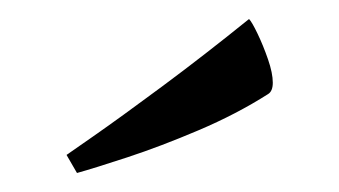

<svg xmlns="http://www.w3.org/2000/svg" viewBox="-20 -700 357 202"><path d="M61 -518 50 -537Q50 -537 78 -556.5Q106 -576 150.5 -609Q195 -642 242 -680Q245 -677 251 -664.5Q257 -652 262 -637.5Q267 -623 267 -613Q267 -604 262 -601Q229 -580 189 -563Q149 -546 114 -534.5Q79 -523 61 -518Z"/></svg>

Font: Mate
Style: Regular
Weight: 400
Designer: Eduardo Rodriguez Tunni
Foundry: Eduardo Rodriguez Tunni
Version: Version 1.003; ttfautohint (v1.8.4.7-5d5b);gftools[0.9.24]